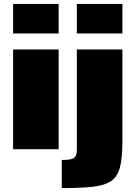

<svg xmlns="http://www.w3.org/2000/svg" viewBox="-20 -763 693 982"><path d="M47 -592V-743H280V-592ZM47 0V-510H280V0ZM373 -592V-743H606V-592ZM296 199V55Q333 55 348.5 49.5Q364 44 368.5 32.5Q373 21 373 4V-510H606V-37Q606 43 594 91Q582 139 549.5 162Q517 185 456 192Q395 199 296 199Z"/></svg>

Font: Saira SemiExpanded Black
Style: Regular
Weight: 900
Width: 6
Designer: Hector Gatti with collaboration of the Omnibus-Type team
Foundry: Omnibus-Type
Version: Version 1.101